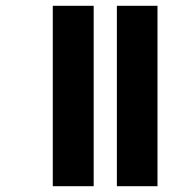

<svg xmlns="http://www.w3.org/2000/svg" viewBox="-20 -642 644 662"><path d="M383 -622V0H523V-622ZM162 -622V0H303V-622Z"/></svg>

Font: Noto Sans Devanagari UI Condensed ExtraBold
Style: Regular
Weight: 800
Width: 3
Designer: Jelle Bosma - Monotype Design Team
Foundry: Monotype Imaging Inc.
Version: Version 2.004